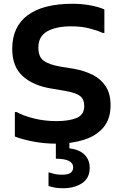

<svg xmlns="http://www.w3.org/2000/svg" viewBox="-20 -752 650 1021"><path d="M59 -156H69Q105 -136 161 -122Q217 -108 280 -108Q348 -108 388 -125Q428 -142 428 -188Q428 -225 405 -242Q382 -259 330 -268L254 -281Q158 -296 101.5 -346.5Q45 -397 45 -492Q45 -610 127 -671Q209 -732 367 -732Q415 -732 460.5 -723.5Q506 -715 535 -702V-577H526Q498 -590 455.5 -601Q413 -612 358 -612Q279 -612 231.5 -585.5Q184 -559 184 -499Q184 -449 213 -428.5Q242 -408 300 -398L374 -386Q429 -376 473 -354Q517 -332 542.5 -292.5Q568 -253 568 -192Q568 -120 530.5 -75Q493 -30 427.5 -9Q362 12 280 12Q215 12 156 0.5Q97 -11 59 -26ZM349 -24V37Q402 43 429.5 70.5Q457 98 457 140Q457 196 416 222.5Q375 249 316 249Q292 249 274 246Q256 243 238 237V165H242Q260 171 274 174Q288 177 311 177Q342 177 355.5 167Q369 157 369 138Q369 92 277 92V-24Z"/></svg>

Font: Kufam SemiBold
Style: Regular
Weight: 600
Designer: Wael Morcos, Artur Schmal
Foundry: Original Type
Version: Version 1.300; ttfautohint (v1.8.3)